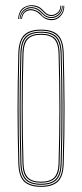

<svg xmlns="http://www.w3.org/2000/svg" viewBox="-20 -720 318 745"><path d="M139.2 5Q95.5 5 74.1 -15Q52.8 -35 51.2 -85Q48.2 -189.2 48.1 -293Q48 -396.8 51.2 -514Q52.8 -563 73.4 -584Q94 -605 139.2 -605Q184.8 -605 205.2 -584Q225.8 -563 227.2 -514Q230 -410.8 230.4 -305.2Q230.8 -199.8 227.2 -85Q225.8 -35 204.4 -15Q183 5 139.2 5ZM139.2 1Q180.8 1 201.4 -18Q222 -37 223.2 -85.2Q226.8 -202 226.5 -305.8Q226.2 -409.5 223.2 -513.8Q222 -562.2 201.5 -581.6Q181 -601 139.2 -601Q97.8 -601 77.1 -581.6Q56.5 -562.2 55.2 -513.8Q52.2 -409.5 52.1 -305.6Q52 -201.8 55.2 -85.2Q56.5 -37 77.1 -18Q97.8 1 139.2 1ZM139.2 -3Q97.8 -3 79.1 -22.1Q60.5 -41.2 59.2 -85.2Q56 -195.8 56 -299.6Q56 -403.5 59.2 -513.8Q60.5 -558.5 79.1 -577.8Q97.8 -597 139.2 -597Q180.8 -597 199.4 -577.8Q218 -558.5 219.2 -513.8Q222.2 -409.5 222.5 -305.5Q222.8 -201.5 219.2 -85.2Q218 -41.2 199.4 -22.1Q180.8 -3 139.2 -3ZM139.2 -7Q178.8 -7 196.4 -25.1Q214 -43.2 215.2 -85.5Q218.5 -196.2 218.5 -300Q218.5 -403.8 215.2 -513.5Q214 -556 196.4 -574.5Q178.8 -593 139.2 -593Q99.8 -593 82.1 -574.5Q64.5 -556 63.2 -513.5Q60.2 -409 60.1 -305.2Q60 -201.5 63.2 -85.5Q64.5 -43.2 82.2 -25.1Q100 -7 139.2 -7ZM139.2 -11Q104 -11 86.2 -27.4Q68.5 -43.8 67.2 -85.5Q64 -196.5 64 -299.9Q64 -403.2 67.2 -513.5Q68.5 -556 86.2 -572.5Q104 -589 139.2 -589Q174.5 -589 192.4 -572.5Q210.2 -556 211.2 -513.5Q214.2 -408.8 214.5 -305.5Q214.8 -202.2 211.2 -85.5Q210.2 -43.8 192.4 -27.4Q174.5 -11 139.2 -11ZM139.2 -15Q174.5 -15 190.4 -31.5Q206.2 -48 207.2 -85.8Q210.5 -197.2 210.5 -299.9Q210.5 -402.5 207.2 -513.5Q206.2 -551.8 190.4 -568.4Q174.5 -585 139.2 -585Q104 -585 88.2 -568.4Q72.5 -551.8 71.2 -513.5Q68 -401.8 68 -298.8Q68 -195.8 71.2 -85.8Q72.5 -48 88.2 -31.5Q104 -15 139.2 -15ZM50.2 -646.2Q53.2 -680.8 74.1 -692.1Q95 -703.5 116.2 -698.2Q131.5 -694.8 140.1 -686.8Q148.8 -678.8 156.1 -671.5Q163.5 -664.2 174.2 -662.2Q188.5 -659.8 201.9 -670.1Q215.2 -680.5 214.2 -697.8H217.2Q218.5 -678.5 204 -667.1Q189.5 -655.8 173.8 -658.2Q162.2 -660.2 154.6 -667.5Q147 -674.8 138.5 -682.8Q130 -690.8 115.2 -694.5Q92 -700.5 73.6 -687.4Q55.2 -674.2 53.2 -646.2ZM56.2 -646.2Q58.2 -671.8 75.8 -684.1Q93.2 -696.5 114.5 -690.5Q128 -686.8 136.1 -678.9Q144.2 -671 152.2 -663.6Q160.2 -656.2 173.2 -654.2Q191.8 -651.8 206.5 -664.6Q221.2 -677.5 220.2 -697.8H223.2Q224.5 -675.8 208.9 -661.6Q193.2 -647.5 172.5 -650.5Q159.2 -652.5 150.9 -659.8Q142.5 -667 134.5 -675Q126.5 -683 113.5 -686.8Q94.5 -692 77.8 -680.9Q61 -669.8 59.2 -646.2ZM62.2 -646.2Q64 -668 78.2 -677.9Q92.5 -687.8 110.8 -682.8Q130.5 -677.2 141.1 -663.4Q151.8 -649.5 172 -646.5Q194.5 -643 211 -658.6Q227.5 -674.2 226.2 -697.8H229.2Q230.5 -672.8 213.4 -655.8Q196.2 -638.8 171.5 -642.5Q157.2 -644.8 148.4 -652.1Q139.5 -659.5 131.1 -667.5Q122.8 -675.5 109.8 -678.8Q93.5 -683.2 80.1 -674.6Q66.8 -666 65.2 -646.2Z"/></svg>

Font: Big Shoulders Inline Display Thin
Style: Regular
Weight: 100
Designer: Patric King
Foundry: XO Type Co
Version: Version 1.000